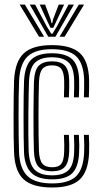

<svg xmlns="http://www.w3.org/2000/svg" viewBox="-20 -804 440 832"><path d="M206.2 8.5Q122.2 8.5 83.5 -25.9Q44.8 -60.2 41 -141Q39.8 -169 39.2 -210.5Q38.8 -252 38.8 -298Q38.8 -344 39.4 -386Q40 -428 41 -457Q45.5 -539 84.1 -573.8Q122.8 -608.5 204.8 -608.5Q287.2 -608.5 325.1 -574.8Q363 -541 366 -461.2Q366.5 -444.2 366.2 -422.6Q366 -401 365 -382.2H343.5Q344.2 -400.5 344.6 -421.2Q345 -442 344.5 -460.2Q341.8 -530.2 309.5 -560.5Q277.2 -590.8 204.8 -590.8Q133 -590.8 99.9 -559.6Q66.8 -528.5 62.8 -455.8Q61.5 -425.8 60.9 -383.5Q60.2 -341.2 60.4 -296Q60.5 -250.8 61 -210.2Q61.5 -169.8 62.5 -143Q65.8 -73.2 99 -41.2Q132.2 -9.2 206.2 -9.2Q277.5 -9.2 309.4 -39.9Q341.2 -70.5 344.5 -142Q345.2 -159.5 345.1 -176.8Q345 -194 343.5 -219.5H365Q367.5 -178.5 366 -141.2Q362.5 -61 325.6 -26.2Q288.8 8.5 206.2 8.5ZM206.2 -26.8Q144 -26.8 115.4 -55.5Q86.8 -84.2 84 -143.8Q83 -171.5 82.5 -212.8Q82 -254 82 -299.4Q82 -344.8 82.5 -385.8Q83 -426.8 84.2 -454.5Q87.8 -519.8 116.2 -546.5Q144.8 -573.2 204.8 -573.2Q264.5 -573.2 292.5 -547.6Q320.5 -522 322.8 -459.8Q323.8 -425.8 321.8 -382.2H300.2Q302.2 -427.8 301.2 -459.2Q299.2 -514 275.6 -534.9Q252 -555.8 204.8 -555.8Q157.8 -555.8 133.2 -533.9Q108.8 -512 105.8 -453Q105 -433.8 104.2 -396.5Q103.5 -359.2 103 -314.1Q102.5 -269 102.8 -225.1Q103 -181.2 104.2 -148.8Q107.2 -90.2 131.6 -67.2Q156 -44.2 206.2 -44.2Q253 -44.2 275.9 -65.8Q298.8 -87.2 301.2 -143Q301.8 -158.8 301.8 -175.5Q301.8 -192.2 300.2 -219.5H321.8Q323.5 -190.8 323.5 -174.8Q323.5 -158.8 322.8 -142.5Q320 -80.2 293.2 -53.5Q266.5 -26.8 206.2 -26.8ZM206.2 -61.8Q166.2 -61.8 147.5 -81.2Q128.8 -100.8 127 -149.2Q126 -177 125.5 -217Q125 -257 125.1 -300.8Q125.2 -344.5 125.8 -384.4Q126.2 -424.2 127.2 -451.8Q129.8 -502 149 -520.1Q168.2 -538.2 204.8 -538.2Q243.5 -538.2 261 -519.9Q278.5 -501.5 279.8 -457.2Q280 -444.8 279.9 -426.2Q279.8 -407.8 278.5 -382.2H257Q258 -406.2 258.2 -425Q258.5 -443.8 258 -456.5Q257 -491 245.2 -505.9Q233.5 -520.8 204.8 -520.8Q176.8 -520.8 163.8 -505.4Q150.8 -490 149 -450.5Q148 -424.2 147.4 -385.1Q146.8 -346 146.8 -302.5Q146.8 -259 147.2 -218.6Q147.8 -178.2 148.8 -149.2Q150.5 -111.2 163.5 -95.2Q176.5 -79.2 206.2 -79.2Q234.5 -79.2 245.8 -94.6Q257 -110 258 -145.5Q258.5 -161.2 258.5 -175.8Q258.5 -190.2 257 -219.5H278.5Q280 -194.2 280.1 -176.2Q280.2 -158.2 279.8 -145.2Q277.8 -99.8 261 -80.8Q244.2 -61.8 206.2 -61.8ZM65.2 -784H87.8L171.2 -644.8H149.2ZM109 -784H132.2L183.2 -688.5L201.8 -658.2H207.8L226 -688.5L277 -784H300.2L220.2 -644.8H189.2ZM152.2 -784H175.5L199 -721.8L203 -703.8H206.2L210.5 -721.8L234.5 -784H257.8L223 -709.2L210.8 -683.5H198.8L186.5 -709.2ZM321.5 -784H344.2L260 -644.8H238Z"/></svg>

Font: Big Shoulders Inline Display
Style: Bold
Weight: 700
Designer: Patric King
Foundry: XO Type Co
Version: Version 1.000